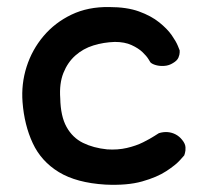

<svg xmlns="http://www.w3.org/2000/svg" viewBox="-20 -515 590 545"><path d="M279 9Q197 4 147 -26.5Q97 -57 73 -108.5Q49 -160 44 -225Q40 -277 55.5 -325.5Q71 -374 103.5 -412.5Q136 -451 183 -473.5Q230 -496 290 -495Q340 -495 374.5 -482.5Q409 -470 432 -451.5Q455 -433 467.5 -415Q480 -397 485 -384.5Q490 -372 490 -372Q490 -372 490 -366Q490 -360 486.5 -351.5Q483 -343 471 -336Q460 -329 447 -328Q434 -327 423 -330Q412 -333 407 -338Q407 -338 401.5 -347Q396 -356 384.5 -367Q373 -378 353.5 -387Q334 -396 306 -396Q274 -395 245 -386Q216 -377 194 -357.5Q172 -338 160 -308Q148 -278 151 -236Q152 -185 169 -154.5Q186 -124 215.5 -109.5Q245 -95 284 -91Q314 -89 340 -95Q366 -101 386 -111Q406 -121 417.5 -128.5Q429 -136 431 -137Q444 -141 456 -140Q468 -139 478.5 -133.5Q489 -128 497 -118Q506 -107 506.5 -97Q507 -87 505 -80.5Q503 -74 503 -74Q503 -74 491 -60.5Q479 -47 452.5 -29.5Q426 -12 383.5 0Q341 12 279 9Z"/></svg>

Font: Sour Gummy
Style: Regular
Weight: 400
Designer: Stefie Justprince
Foundry: Eifetstype
Version: Version 1.000